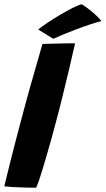

<svg xmlns="http://www.w3.org/2000/svg" viewBox="-30 -862 490 891"><path d="M138 9Q118.5 9 92 8.5Q65.5 8 38.2 6.5Q11 5 -10 2.5Q-4 -22 4.5 -57Q13 -92 23.5 -133.2Q34 -174.5 45 -217Q56 -259.5 66.5 -298.5Q87.5 -378.5 113 -469.5Q138.5 -560.5 167 -658Q175.5 -658.5 194.2 -658.8Q213 -659 236.2 -659.8Q259.5 -660.5 281.5 -660.8Q303.5 -661 318.5 -661Q306.5 -607.5 291 -542.2Q275.5 -477 258.8 -409Q242 -341 225 -278.5Q217 -247.5 207.5 -214Q198 -180.5 188.5 -147.5Q179 -114.5 170 -84.5Q161 -54.5 152.8 -30.2Q144.5 -6 138 9ZM349.5 -842Q371.5 -828.5 391 -812.5Q410.5 -796.5 424 -783Q437.5 -769.5 440.5 -764Q419 -759 387.5 -748.5Q356 -738 322.2 -725.2Q288.5 -712.5 260.2 -700.8Q232 -689 217.5 -682L147 -725Q165.5 -740 194.2 -759Q223 -778 254 -796.2Q285 -814.5 311 -827.2Q337 -840 349.5 -842Z"/></svg>

Font: Grandstander Thin
Style: Bold Italic
Weight: 700
Italic angle: -15°
Version: Version 1.200